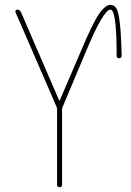

<svg xmlns="http://www.w3.org/2000/svg" viewBox="-20 -770 540 790"><path d="M212.9 -330.1 43.9 -719.7Q42 -723.6 44.4 -727.1Q46.9 -730.5 50.8 -730.5Q60.5 -730.5 66.4 -719.7L223.6 -356.4Q223.6 -355.5 224.6 -355.5Q225.6 -355.5 225.6 -356.4L315.4 -565.4Q360.4 -672.9 386.7 -711.4Q413.1 -750 434.6 -750Q450.2 -750 459 -735.4Q467.8 -720.7 473.1 -674.8Q478.5 -628.9 480.5 -541Q480.5 -530.3 470.2 -530.3Q460 -530.3 460 -540Q460 -730.5 434.6 -730.5Q405.3 -730.5 333 -556.6L237.3 -329.1Q235.4 -323.2 235.4 -320.3V-9.8Q235.4 0 225.1 0Q214.8 0 214.8 -9.8V-320.3Q214.8 -324.2 212.9 -330.1Z"/></svg>

Font: Rounded Mgen+ 1mn thin
Style: Regular
Weight: 100
Designer: [Source Han Sans]
Ryoko NISHIZUKA  (kana & ideographs); Paul D. Hunt (Latin, Greek & Cyrillic); Wenlong ZHANG  (bopomofo
Version: Version 1.059.20150602